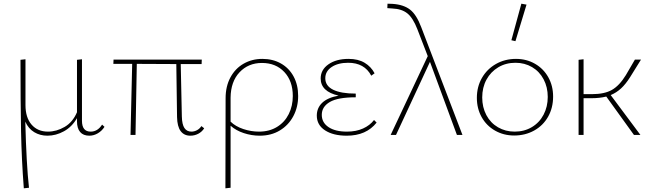

<svg xmlns="http://www.w3.org/2000/svg" viewBox="-20 -731 3524 1040"><path d="M546 -44Q532 -22 510 -9Q488 4 464 4Q431 4 414 -16Q397 -36 397 -74V-91Q370 -44 326.5 -20Q283 4 237 4Q197 4 165.5 -15Q134 -34 117 -72Q123 160 137 286L109 289Q97 134 94 -20.5Q91 -175 91 -407L118 -410V-162Q118 -94 151 -56Q184 -18 240 -18Q286 -18 330 -43.5Q374 -69 397 -123V-407L424 -410V-77Q424 -18 471 -18Q509 -18 533 -56Z M1086 -36Q1074 -17 1054 -6.5Q1034 4 1011 4Q977 4 958.5 -21Q940 -46 939 -97L935 -384L721 -385L714 0H687L696 -385H594L595 -408H1073L1072 -384H959L965 -100Q966 -57 979 -37.5Q992 -18 1017 -18Q1032 -18 1046.5 -25.5Q1061 -33 1071 -48Z M1595 -211Q1595 -151 1569 -102Q1543 -53 1496 -24.5Q1449 4 1387 4Q1343 4 1300.5 -10Q1258 -24 1229 -50V286L1201 289Q1202 126 1202 -199Q1202 -263 1228 -311.5Q1254 -360 1299.5 -386Q1345 -412 1401 -412Q1458 -412 1502 -387Q1546 -362 1570.5 -316.5Q1595 -271 1595 -211ZM1566 -211Q1566 -292 1520 -341Q1474 -390 1399 -390Q1325 -390 1277.5 -339.5Q1230 -289 1229 -202V-72Q1256 -46 1298 -32Q1340 -18 1383 -18Q1439 -18 1480.5 -43.5Q1522 -69 1544 -113Q1566 -157 1566 -211Z M2020 -67Q1964 4 1858 4Q1785 4 1740.5 -25Q1696 -54 1696 -105Q1696 -146 1725 -174Q1754 -202 1814 -213Q1717 -235 1717 -306Q1717 -353 1759 -382.5Q1801 -412 1868 -412Q1920 -412 1955 -391Q1990 -370 2009 -334L1991 -321Q1954 -391 1866 -391Q1811 -391 1776.5 -368Q1742 -345 1742 -307Q1742 -266 1784.5 -245Q1827 -224 1907 -224V-204Q1810 -204 1766.5 -178.5Q1723 -153 1723 -109Q1723 -67 1759.5 -42.5Q1796 -18 1859 -18Q1909 -18 1946.5 -35Q1984 -52 2006 -81Z M2455 0 2309 -396 2125 0H2096L2297 -427L2241 -572Q2217 -634 2186.5 -658.5Q2156 -683 2105 -685L2078 -687L2079 -711L2107 -710Q2166 -706 2201 -679Q2236 -652 2262 -583L2485 0Z M2750 -513 2804 -711 2832 -706 2772 -508ZM2563 -201Q2563 -261 2590.5 -309Q2618 -357 2666.5 -384.5Q2715 -412 2775 -412Q2832 -412 2878 -385.5Q2924 -359 2950 -312.5Q2976 -266 2976 -208Q2976 -147 2949 -99Q2922 -51 2873.5 -24Q2825 3 2765 3Q2708 3 2661.5 -23.5Q2615 -50 2589 -96.5Q2563 -143 2563 -201ZM2947 -206Q2947 -259 2924.5 -301.5Q2902 -344 2862 -367.5Q2822 -391 2772 -391Q2720 -391 2679 -366.5Q2638 -342 2615 -299.5Q2592 -257 2592 -203Q2592 -150 2614.5 -107.5Q2637 -65 2677.5 -41.5Q2718 -18 2768 -18Q2820 -18 2861 -42.5Q2902 -67 2924.5 -110Q2947 -153 2947 -206Z M3288 -216 3449 0H3414L3264 -208Q3228 -199 3182 -199H3141V0H3114V-407L3141 -410V-221H3186Q3254 -221 3294.5 -244Q3335 -267 3370 -324L3419 -408H3452L3393 -313Q3369 -275 3344 -252Q3319 -229 3288 -216Z"/></svg>

Font: Ysabeau Infant Extralight
Style: Regular
Weight: 200
Designer: Christian Thalmann (Catharsis Fonts)
Version: Version 0.003